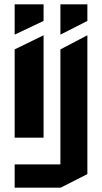

<svg xmlns="http://www.w3.org/2000/svg" viewBox="-20 -667 472 890"><path d="M48 203V95H260V-438L384 -503H385V140L261 203ZM48 -29V-438L181 -503H182V-29ZM48 -507V-647H182V-570L49 -507ZM260 -507V-647H385V-570L261 -507Z"/></svg>

Font: Foldit Thin SemiBold
Style: Regular
Weight: 600
Version: Version 1.003